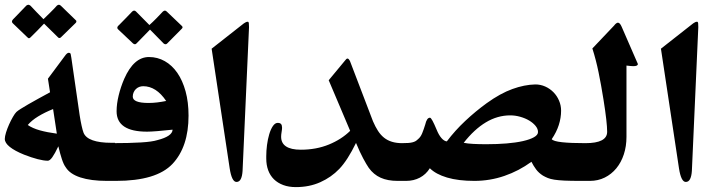

<svg xmlns="http://www.w3.org/2000/svg" viewBox="-20 -824 3001 800"><path d="M295.4 -740.2Q298.3 -738.3 298.3 -734.9Q298.3 -731 294.9 -728L233.9 -668.5Q231 -665.5 227.5 -665.5Q224.1 -665.5 221.7 -668.5L163.6 -725.6Q150.9 -711.9 135.5 -696.5Q120.1 -681.2 107.4 -668.5Q103.5 -664.6 100.6 -664.6Q98.1 -664.6 94.2 -668.5L33.2 -727.1Q29.8 -730.5 29.8 -733.9Q29.8 -738.8 34.2 -743.2Q46.9 -756.8 61.8 -771.7Q76.7 -786.6 89.8 -800.8Q92.3 -802.2 94 -803.2Q95.7 -804.2 98.1 -804.2Q101.6 -804.2 106.4 -800.8Q119.1 -787.1 133.8 -772Q148.4 -756.8 161.1 -744.1Q174.8 -757.3 189.7 -772Q204.6 -786.6 217.3 -800.8Q221.7 -804.2 225.6 -804.2Q228.5 -804.2 232.9 -800.8ZM201.2 -369.6Q166 -355.5 138.9 -338.9Q111.8 -322.3 95.7 -303.2Q115.2 -289.6 145.8 -281Q176.3 -272.5 216.8 -267.1ZM459 -70.3H425.3Q358.9 -70.3 314.9 -84.7Q271 -99.1 253.9 -127Q245.6 -137.7 238 -160.4Q230.5 -183.1 223.1 -214.4Q208.5 -183.6 198 -168.9Q187.5 -154.3 179.2 -154.3Q162.1 -154.3 136.7 -160.9Q111.3 -167.5 80.1 -179.7Q41.5 -195.3 20.8 -211.9Q0 -228.5 0 -245.1Q0 -255.4 5.1 -272Q10.3 -288.6 17.8 -305.4Q25.4 -322.3 33.7 -336.7Q42 -351.1 48.3 -357.4Q54.2 -362.8 66.9 -370.8Q79.6 -378.9 97.9 -389.4Q116.2 -399.9 139.2 -412.6Q162.1 -425.3 188.5 -439.5Q186.5 -453.6 184.1 -467.8Q181.6 -481.9 179.7 -496.1L249.5 -589.8Q259.3 -604 266.1 -604Q272.9 -604 274.4 -599.1Q275.9 -594.2 277.3 -583L312 -343.3Q315.9 -318.4 320.1 -299.8Q324.2 -281.2 328.1 -271Q336.4 -250 366 -239.5Q395.5 -229 444.3 -229H459Z M736.8 -716.8Q740.7 -713.9 740.7 -710Q740.7 -707.5 736.8 -703.6L676.3 -642.6Q673.3 -639.6 669.9 -639.6Q666 -639.6 662.1 -642.6L605 -700.7Q590.8 -686.5 576.7 -671.6Q562.5 -656.7 548.3 -642.6Q545.4 -639.6 542 -639.6Q540 -639.6 538.3 -640.6Q536.6 -641.6 534.7 -642.6L471.7 -702.1Q468.8 -705.1 468.8 -708Q468.8 -713.9 475.6 -719.2Q489.7 -732.9 503.2 -747.3Q516.6 -761.7 530.8 -775.9Q534.7 -779.8 539.1 -779.8Q543 -779.8 546.9 -775.9L602.5 -719.7Q616.7 -732.4 631.3 -747.3Q646 -762.2 658.7 -775.9Q663.6 -779.8 667 -779.8Q670.9 -779.8 674.8 -775.9ZM599.1 -395Q616.7 -395 634.8 -397.2Q652.8 -399.4 672.4 -403.3Q630.9 -464.8 576.7 -464.8Q567.9 -464.8 559.8 -461.7Q551.8 -458.5 545.9 -452.6Q540 -446.8 536.6 -438.7Q533.2 -430.7 533.2 -421.4Q533.2 -395 599.1 -395ZM765.6 -342.3Q765.6 -212.4 698.7 -141.1Q665 -105.5 606.2 -87.9Q547.4 -70.3 463.4 -70.3H430.7V-227.5H444.8Q520 -227.5 567.4 -230.5Q614.7 -233.4 635.7 -240.2Q697.8 -255.9 699.2 -283.7Q662.6 -279.8 635.3 -277.6Q607.9 -275.4 592.8 -275.4Q465.8 -275.4 465.8 -360.4Q465.8 -391.1 474.4 -426.3Q482.9 -461.4 497.6 -495.6Q537.6 -586.4 600.6 -586.4Q636.2 -586.4 666.5 -569.3Q696.8 -552.2 718.8 -520.5Q740.7 -488.8 753.2 -443.6Q765.6 -398.4 765.6 -342.3Z M990.7 -111.8Q989.3 -89.8 983.2 -77.9Q977.1 -65.9 965.3 -65.9Q945.8 -65.9 937 -122.6L861.8 -621.1L996.1 -726.6Q1005.4 -733.4 1012.2 -733.4Q1016.1 -733.4 1016.8 -727.8Q1017.6 -722.2 1017.6 -710.9Z M1668 -70.3H1636.7Q1595.2 -70.3 1565.9 -83.5Q1536.6 -96.7 1516.6 -124.5Q1506.8 -138.7 1493.2 -164.1Q1479.5 -189.5 1463.4 -228.5Q1446.3 -193.4 1428.5 -165.5Q1410.6 -137.7 1393.6 -120.1Q1360.4 -85.4 1314.7 -64.9Q1269 -44.4 1212.9 -44.4Q1183.1 -44.4 1160.2 -53Q1137.2 -61.5 1121.3 -77.1Q1105.5 -92.8 1097.4 -114.7Q1089.4 -136.7 1089.4 -163.6V-173.3Q1089.4 -195.3 1092.5 -219.7Q1095.7 -244.1 1101.8 -264.6Q1107.9 -285.2 1116.9 -298.6Q1126 -312 1137.2 -312Q1147 -312 1151.1 -307.1Q1155.3 -302.2 1155.3 -291.5Q1155.3 -285.2 1153.3 -273.9Q1151.4 -262.7 1151.4 -255.4Q1150.9 -228 1171.6 -214.1Q1192.4 -200.2 1233.4 -200.2Q1297.4 -200.2 1350.1 -221.7Q1402.8 -243.2 1439 -278.8Q1417 -330.6 1394.3 -384.3Q1371.6 -438 1349.6 -489.7L1416 -569.8Q1423.3 -580.1 1427.7 -580.1Q1433.1 -580.1 1438.5 -568.8L1534.2 -318.4Q1543.9 -295.9 1554.9 -278.8Q1565.9 -261.7 1580.3 -250.2Q1594.7 -238.8 1613.3 -233.2Q1631.8 -227.5 1655.8 -227.5H1668Z M2221.7 -273.9Q2221.7 -287.1 2211.4 -299.6Q2201.2 -312 2184.8 -321.8Q2168.5 -331.5 2147.7 -337.4Q2127 -343.3 2106 -343.3Q2052.7 -343.3 2004.4 -314.2Q1956.1 -285.2 1912.1 -229Q1928.2 -225.6 1951.9 -224.4Q1975.6 -223.1 2006.8 -223.1Q2051.3 -223.1 2090.3 -226.3Q2129.4 -229.5 2158.7 -236.1Q2188 -242.7 2204.8 -252.2Q2221.7 -261.7 2221.7 -273.9ZM2433.1 -70.3H2399.9Q2357.9 -70.3 2331.8 -71.5Q2305.7 -72.8 2289.3 -75.4Q2272.9 -78.1 2262.7 -82.3Q2252.4 -86.4 2242.2 -92.3Q2224.6 -103.5 2213.6 -118.4Q2202.6 -133.3 2194.3 -149.9Q2142.1 -111.8 2081.8 -91.1Q2021.5 -70.3 1956.5 -70.3Q1889.6 -70.3 1842.8 -84.2Q1795.9 -98.1 1771 -123Q1754.9 -97.2 1729.2 -83.7Q1703.6 -70.3 1672.4 -70.3H1639.6V-227.5H1653.8Q1669.9 -227.5 1680.7 -228.3Q1691.4 -229 1698.7 -231Q1706.1 -232.9 1711.2 -235.8Q1716.3 -238.8 1721.2 -243.7Q1732.4 -252.4 1739 -268.6Q1745.6 -284.7 1752 -305.7Q1754.9 -318.8 1759.8 -326.2Q1764.6 -333.5 1771.5 -333.5Q1775.4 -333.5 1782.2 -320.8Q1789.1 -308.1 1799.3 -283.7Q1808.1 -261.7 1819.3 -248.8Q1830.6 -235.8 1841.8 -234.9Q1876 -280.3 1918.5 -320.1Q1960.9 -359.9 2007.8 -394Q2064.9 -435.1 2115 -453.1Q2165 -471.2 2210.4 -472.2Q2232.4 -472.2 2252 -463.4Q2271.5 -454.6 2286.1 -439.7Q2300.8 -424.8 2309.3 -404.8Q2317.9 -384.8 2317.9 -362.8Q2317.9 -333 2308.3 -303.2Q2298.8 -273.4 2278.8 -244.1Q2285.6 -235.4 2321.8 -231.4Q2357.9 -227.5 2418.9 -227.5H2433.1Z M2634.3 -565.4Q2635.7 -561.5 2636.7 -560.1Q2637.7 -558.6 2637.7 -557.1Q2637.7 -548.3 2618.7 -548.3Q2613.3 -548.3 2606 -549.1Q2598.6 -549.8 2590.3 -550.8V-253.4Q2590.3 -214.4 2579.3 -180.9Q2568.4 -147.5 2548.1 -122.8Q2527.8 -98.1 2499.8 -84.2Q2471.7 -70.3 2438 -70.3H2405.3V-227.5H2419.4Q2509.8 -227.5 2509.8 -274.9Q2509.8 -293.5 2506.1 -326.7Q2502.4 -359.9 2494.6 -408.7Q2484.9 -469.7 2474.1 -522.2Q2463.4 -574.7 2448.2 -622.1L2538.6 -717.3Q2542.5 -722.7 2546.9 -726.1Q2551.3 -729.5 2554.7 -729.5Q2563 -729.5 2570.3 -712.4Z M2862.8 -111.8Q2861.3 -89.8 2855.2 -77.9Q2849.1 -65.9 2837.4 -65.9Q2817.9 -65.9 2809.1 -122.6L2733.9 -621.1L2868.2 -726.6Q2877.4 -733.4 2884.3 -733.4Q2888.2 -733.4 2888.9 -727.8Q2889.6 -722.2 2889.6 -710.9Z"/></svg>

Font: XB Zar
Style: Bold
Weight: 700
Designer: Behnam
Foundry: Irmug
Version: Version 8.005 2009